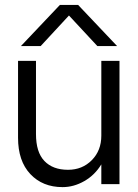

<svg xmlns="http://www.w3.org/2000/svg" viewBox="-20 -747 558 779"><path d="M223.1 -727.1H296.9L455.1 -560.1H375L259.8 -684.1L145 -560.1H64.9ZM126 -203.1Q126 -129.4 160.2 -93.8Q194.3 -58.1 255.9 -58.1Q314 -58.1 352.5 -97.2Q391.1 -136.2 391.1 -196.8V-500H464.8V0H391.1V-80.1Q364.7 -36.6 322 -12.2Q279.3 12.2 233.9 12.2Q152.8 12.2 103 -40.8Q53.2 -93.8 53.2 -188V-500H126Z"/></svg>

Font: Overused Grotesk
Style: Regular
Weight: 400
Version: Version 0.002